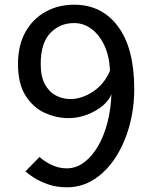

<svg xmlns="http://www.w3.org/2000/svg" viewBox="-20 -784 644 816"><path d="M295 -764Q413 -764 481.8 -671.2Q550.5 -578.5 550.5 -406.5Q550.5 -322 529.2 -246.5Q508 -171 469.8 -112.8Q431.5 -54.5 379.2 -21.2Q327 12 265.5 12Q219 12 182.8 -1Q146.5 -14 122.2 -30.2Q98 -46.5 88 -55.5L148 -117Q166.5 -99 198.2 -83.8Q230 -68.5 263 -68.5Q303.5 -68.5 337.5 -94Q371.5 -119.5 397 -163.5Q422.5 -207.5 437 -264.5Q451.5 -321.5 453.5 -384Q444.5 -358.5 417 -335.2Q389.5 -312 351.2 -297Q313 -282 271.5 -282Q218.5 -282 169.2 -304.8Q120 -327.5 88.2 -378.2Q56.5 -429 56.5 -512Q56.5 -591.5 88 -647.8Q119.5 -704 173.5 -734Q227.5 -764 295 -764ZM295 -686Q234.5 -686 193.8 -643.5Q153 -601 153 -512Q153 -458 171.2 -425.2Q189.5 -392.5 218.2 -377.8Q247 -363 278.5 -363Q327.5 -363 375.5 -394.8Q423.5 -426.5 447.5 -483.5Q445 -544.5 424 -590Q403 -635.5 369.2 -660.8Q335.5 -686 295 -686Z"/></svg>

Font: Junction Medium
Style: Regular
Weight: 500
Designer: Caroline Hadilaksono
Foundry: Caroline Hadilaksono, Tyler Finck, The League of Moveable Type
Version: Version 2.000; ttfautohint (v1.8.3)